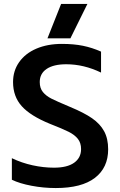

<svg xmlns="http://www.w3.org/2000/svg" viewBox="-20 -936 607 971"><path d="M289 -916H422L336 -742H220ZM40 -27V-136Q90 -112 145 -100Q200 -88 253 -88Q320 -88 355 -113Q390 -138 390 -182Q390 -213 374 -233.5Q358 -254 327 -269.5Q296 -285 232 -310Q134 -350 90 -399Q46 -448 46 -521Q46 -578 77 -622Q108 -666 164 -690Q220 -714 293 -714Q353 -714 399.5 -704.5Q446 -695 491 -675V-569Q404 -611 315 -611Q251 -611 216 -587.5Q181 -564 181 -521Q181 -490 197 -470.5Q213 -451 239.5 -437.5Q266 -424 335 -395Q405 -366 445.5 -338Q486 -310 506.5 -272.5Q527 -235 527 -181Q527 -88 460 -36.5Q393 15 262 15Q200 15 139.5 3.5Q79 -8 40 -27Z"/></svg>

Font: Prompt Medium
Style: Regular
Weight: 500
Designer: Katatrad Team
Foundry: CadsonDemak
Version: Version 1.001